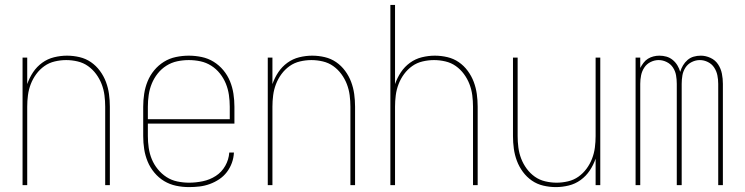

<svg xmlns="http://www.w3.org/2000/svg" viewBox="-20 -755 3040 783"><path d="M72 0V-520H91V-412Q100 -438 115 -460.5Q130 -483 152 -499Q174 -515 200.5 -521.5Q227 -528 253 -528Q279 -528 304.5 -522Q330 -516 351 -501.5Q372 -487 387.5 -466Q403 -445 412 -421Q421 -397 424.5 -371.5Q428 -346 428 -320V0H409V-320Q409 -343 406 -366.5Q403 -390 394.5 -412Q386 -434 372 -453Q358 -472 339 -485.5Q320 -499 296.5 -504.5Q273 -510 250 -510Q227 -510 203.5 -504.5Q180 -499 161 -485.5Q142 -472 128 -453Q114 -434 105.5 -412Q97 -390 94 -366.5Q91 -343 91 -320V0Z M751 8Q724 8 698 2.5Q672 -3 649.5 -16.5Q627 -30 609.5 -51Q592 -72 582 -96.5Q572 -121 568 -147Q564 -173 564 -200V-320Q564 -346 568 -372.5Q572 -399 582 -423.5Q592 -448 609 -468.5Q626 -489 648.5 -503Q671 -517 697.5 -522.5Q724 -528 750 -528Q776 -528 802.5 -522.5Q829 -517 851.5 -503Q874 -489 891 -468.5Q908 -448 918 -423.5Q928 -399 932 -372.5Q936 -346 936 -320V-251H583V-200Q583 -176 586.5 -152Q590 -128 599 -106Q608 -84 623.5 -65Q639 -46 659 -33Q679 -20 703 -15Q727 -10 751 -10Q779 -10 807.5 -16Q836 -22 860 -37.5Q884 -53 898.5 -78.5Q913 -104 915 -133H934Q933 -111 925.5 -90.5Q918 -70 905 -53Q892 -36 874 -24Q856 -12 835.5 -4.5Q815 3 793.5 5.5Q772 8 751 8ZM583 -269H917V-320Q917 -344 913.5 -368Q910 -392 901 -414Q892 -436 877 -455Q862 -474 841.5 -487Q821 -500 797.5 -505Q774 -510 750 -510Q726 -510 702.5 -505Q679 -500 658.5 -487Q638 -474 623 -455Q608 -436 599 -414Q590 -392 586.5 -368Q583 -344 583 -320Z M1072 0V-520H1091V-412Q1100 -438 1115 -460.5Q1130 -483 1152 -499Q1174 -515 1200.5 -521.5Q1227 -528 1253 -528Q1279 -528 1304.5 -522Q1330 -516 1351 -501.5Q1372 -487 1387.5 -466Q1403 -445 1412 -421Q1421 -397 1424.5 -371.5Q1428 -346 1428 -320V0H1409V-320Q1409 -343 1406 -366.5Q1403 -390 1394.5 -412Q1386 -434 1372 -453Q1358 -472 1339 -485.5Q1320 -499 1296.5 -504.5Q1273 -510 1250 -510Q1227 -510 1203.5 -504.5Q1180 -499 1161 -485.5Q1142 -472 1128 -453Q1114 -434 1105.5 -412Q1097 -390 1094 -366.5Q1091 -343 1091 -320V0Z M1572 0V-735H1591V-412Q1600 -438 1615 -460.5Q1630 -483 1652 -499Q1674 -515 1700.5 -521.5Q1727 -528 1753 -528Q1779 -528 1804.5 -522Q1830 -516 1851 -501.5Q1872 -487 1887.5 -466Q1903 -445 1912 -421Q1921 -397 1924.5 -371.5Q1928 -346 1928 -320V0H1909V-320Q1909 -343 1906 -366.5Q1903 -390 1894.5 -412Q1886 -434 1872 -453Q1858 -472 1839 -485.5Q1820 -499 1796.5 -504.5Q1773 -510 1750 -510Q1727 -510 1703.5 -504.5Q1680 -499 1661 -485.5Q1642 -472 1628 -453Q1614 -434 1605.5 -412Q1597 -390 1594 -366.5Q1591 -343 1591 -320V0Z M2247 8Q2221 8 2195.5 2Q2170 -4 2149 -18.5Q2128 -33 2112.5 -54Q2097 -75 2088 -99Q2079 -123 2075.5 -148.5Q2072 -174 2072 -200V-520H2091V-200Q2091 -177 2094 -153.5Q2097 -130 2105.5 -108Q2114 -86 2128 -67Q2142 -48 2161 -34.5Q2180 -21 2203.5 -15.5Q2227 -10 2250 -10Q2273 -10 2296.5 -15.5Q2320 -21 2339 -34.5Q2358 -48 2372 -67Q2386 -86 2394.5 -108Q2403 -130 2406 -153.5Q2409 -177 2409 -200V-520H2428V0H2409V-108Q2400 -82 2385 -59.5Q2370 -37 2348 -21Q2326 -5 2299.5 1.5Q2273 8 2247 8Z M2572 0V-520H2591V-478Q2597 -489 2604.5 -499Q2612 -509 2622.5 -515.5Q2633 -522 2645 -525Q2657 -528 2669 -528Q2669 -528 2669 -528Q2669 -528 2669 -528Q2684 -528 2698 -524Q2712 -520 2723.5 -510.5Q2735 -501 2742.5 -488.5Q2750 -476 2754 -462Q2758 -476 2765.5 -488.5Q2773 -501 2784 -510.5Q2795 -520 2809 -524Q2823 -528 2838 -528Q2838 -528 2838 -528Q2838 -528 2838 -528Q2858 -528 2877.5 -519Q2897 -510 2908.5 -492.5Q2920 -475 2924 -454.5Q2928 -434 2928 -413V0H2909V-413Q2909 -431 2905.5 -448Q2902 -465 2892.5 -479.5Q2883 -494 2867 -502Q2851 -510 2834 -510Q2817 -510 2801 -502Q2785 -494 2775.5 -479.5Q2766 -465 2763 -448Q2760 -431 2760 -413V0H2740V-413Q2740 -431 2737 -448Q2734 -465 2724.5 -479.5Q2715 -494 2699 -502Q2683 -510 2666 -510Q2649 -510 2633 -502Q2617 -494 2607.5 -479.5Q2598 -465 2594.5 -448Q2591 -431 2591 -413V0Z"/></svg>

Font: Zed Mono Thin
Style: Regular
Weight: 100
Monospace: yes
Designer: Belleve Invis
Foundry: Belleve Invis
Version: Version 1.0.0; ttfautohint (v1.8.4)